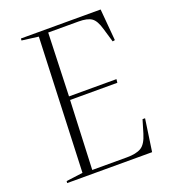

<svg xmlns="http://www.w3.org/2000/svg" viewBox="-134 -827 815 924"><g transform="rotate(-20 273.5 -365.0)"><path d="M164 -709 79 -720 80 -730H488L502 -568L490 -566L469 -637Q456 -683 434.5 -697.5Q413 -712 369 -712H213L202 -389H445L443 -371H201L186 -18H364Q411 -18 436.5 -33Q462 -48 477 -98L497 -165H510L486 0H51L52 -10L137 -21Z"/></g></svg>

Font: Display Extralight
Style: Italic
Weight: 200
Italic angle: -2°
Designer: Latin by Veronika Burian and Jose Scaglione. Greek by Irene Vlachou. Cyrillic by Vera Evstafieva
Foundry: TypeTogether
Version: Version 3.002